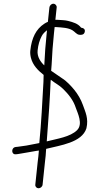

<svg xmlns="http://www.w3.org/2000/svg" viewBox="-20 -760 526 1028"><path d="M244.5 -720 236.4 -643C229.5 -640.3 223.1 -637 217.3 -633C173.3 -604.6 149.4 -557.5 142.3 -489C141 -477 142.1 -464 145.7 -450C155.7 -410.4 184.3 -382.1 213.6 -359C213.6 -345.7 213.2 -333 212.6 -321C206.4 -217 201.3 -98.7 190.4 6C180.2 8 180.2 8 170 10C137.2 17 106.2 22.5 74.3 26L64.2 27C38.4 30.2 39.7 69.1 65.1 66L75.2 65C108 58.6 139.2 55.1 174 48C181.1 47 181.1 47 188.2 46C186.6 67.3 184.5 87.7 181.8 107L169 229C167.9 239.3 176.3 248 186.5 248C196.7 248 206.9 239.3 208 229L220.8 107C223.7 85.7 225.7 63 226.9 39C227 38 227 38 227.1 37C302.8 17.8 418.5 3.7 442.7 -73C455.4 -126.4 436.3 -161.7 423.8 -198C413.4 -227.6 396.5 -255.9 378.2 -278.5C361.8 -298.7 335.3 -327 313.6 -340C295.7 -352.4 272.5 -368.6 253.9 -381C254.5 -393 255.4 -404.3 256.5 -415C258.6 -468.4 263.4 -528.2 268.9 -581L272.5 -615H280.5C315 -612.7 345.4 -611.2 367.7 -598C380.3 -590.6 389.4 -576.3 403.2 -574C417.3 -571.6 430.5 -574.8 433.7 -589C437.3 -604.5 426.7 -609.9 414.1 -612C413.3 -613 413.3 -613 411.5 -615C396.9 -633.3 371.6 -641.2 344.9 -648C330.4 -652.1 304.7 -652.8 286.5 -654H276.5L283.5 -720C284.6 -730.6 276.1 -740 265.6 -740C255 -740 245.6 -730.6 244.5 -720ZM251.9 -333C276.4 -313.1 295 -306.1 317.8 -284C346.5 -255.9 373 -223.4 386.1 -182C395.8 -153.9 425.6 -95.9 392.6 -63C356 -26.9 286.7 -17.4 230.3 -3C231.5 -14.3 232.3 -25 232.7 -35C239.7 -125.1 247.5 -234.6 250.9 -323C251.4 -328 251.4 -328 251.9 -333ZM217.2 -412C217.1 -411 217.1 -411 217 -410C198.2 -427.5 177.7 -455.3 181.4 -490C184.6 -521.1 191.9 -544.9 203.4 -567C210.1 -580.2 220.9 -589.5 231.7 -598L229.9 -581C224.3 -527.6 219.4 -466.2 217.2 -412Z"/></svg>

Font: Just Breathe
Style: Obl2
Weight: 400
Foundry: Cannot Into Space Fonts
Version: Version 0.72